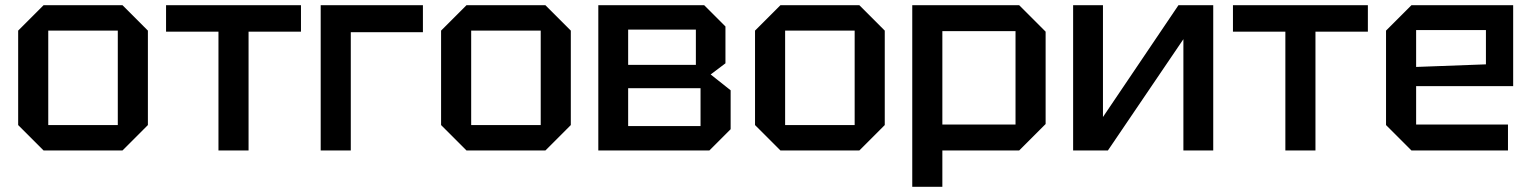

<svg xmlns="http://www.w3.org/2000/svg" viewBox="-20 -580 5902 740"><path d="M50 -98V-462L148 -560H452L550 -462V-98L452 0H148ZM166 -98H434V-462H166Z M938 0V-458H1140V-560H620V-458H822V0Z M1216 0V-560H1610V-456H1332V0Z M1680 -98V-462L1778 -560H2082L2180 -462V-98L2082 0H1778ZM1796 -98H2064V-462H1796Z M2286 -560V0H2714L2796 -82V-232L2719 -293L2776 -336V-478L2694 -560ZM2401 -330V-466H2662V-330ZM2401 -94V-240H2680V-94Z M2890 -98V-462L2988 -560H3292L3390 -462V-98L3292 0H2988ZM3006 -98H3274V-462H3006Z M3496 140V-560H3908L4010 -458V-102L3908 0H3612V140ZM3894 -460H3612V-100H3894Z M4656 0H4541V-429L4250 0H4116V-560H4231V-129L4522 -560H4656Z M5050 0V-458H5252V-560H4732V-458H4934V0Z M5322 -98V-462L5420 -560H5812V-248H5438V-100H5792V0H5420ZM5438 -322 5707 -332V-464H5438Z"/></svg>

Font: Tektur Medium
Style: Regular
Weight: 500
Designer: Adam Jagosz
Foundry: Adam Jagosz
Version: Version 1.005;gftools[0.9.30]